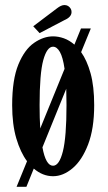

<svg xmlns="http://www.w3.org/2000/svg" viewBox="-20 -670 418 742"><path d="M44 52 84.5 -47Q59 -81 43 -135.2Q27 -189.5 27 -263.5Q27 -362.5 51 -420.8Q75 -479 111.5 -504.2Q148 -529.5 185 -529.5Q205.5 -529.5 226.8 -522Q248 -514.5 267.5 -497.5L293 -560H331L293.5 -468.5Q316 -437 330 -386.8Q344 -336.5 344 -263.5Q344 -173 320.5 -111.8Q297 -50.5 260.5 -19.8Q224 11 185 11Q145 11 110.5 -18.5L82 52ZM133 -263.5Q133 -213 135.5 -173.5L229.5 -404Q223 -449 211.5 -469.2Q200 -489.5 185 -489.5Q161.5 -489.5 147.2 -437.5Q133 -385.5 133 -263.5ZM185 -29.5Q209 -29.5 223 -85Q237 -140.5 237 -263.5Q237 -297.5 236 -327L144 -100.5Q157 -29.5 185 -29.5ZM133 -542 108.5 -568.5 200.5 -638Q216.5 -650.5 229 -650.5Q245 -650.5 253.5 -636Q256.5 -630.5 256.5 -623.5Q256.5 -604 228.5 -592Z"/></svg>

Font: Imbue 10pt SemiBold
Style: Regular
Weight: 600
Designer: Tyler Finck
Foundry: Etcetera Type Company
Version: Version 1.102; ttfautohint (v1.8.3)